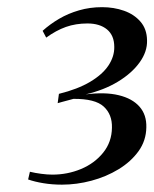

<svg xmlns="http://www.w3.org/2000/svg" viewBox="-20 -928 431 536"><path d="M153 -412.5Q126 -412.5 101.5 -416.5Q77 -420.5 58.5 -427L63.5 -448.5Q78 -445 95 -442.8Q112 -440.5 126 -440.5Q168.5 -440.5 206.2 -456.2Q244 -472 268 -501.8Q292 -531.5 292.5 -571.5Q293.5 -608.5 269.5 -630.5Q245.5 -652.5 185 -652Q179.5 -650.5 171 -648.2Q162.5 -646 154.5 -643.8Q146.5 -641.5 141 -640L144.5 -666Q197 -679 231.5 -699.5Q266 -720 282.8 -745.2Q299.5 -770.5 299 -797Q299 -829 278.8 -845.8Q258.5 -862.5 224 -862.5Q191.5 -862.5 164 -852.8Q136.5 -843 109 -823L99 -842Q119.5 -860.5 145 -875.5Q170.5 -890.5 200.8 -899.2Q231 -908 265 -908Q298 -908 326.2 -898Q354.5 -888 372.2 -867.5Q390 -847 390.5 -815.5Q391.5 -784 369.8 -753.8Q348 -723.5 309.2 -700Q270.5 -676.5 219 -664.5Q273.5 -671.5 311.5 -662.2Q349.5 -653 369.5 -630.2Q389.5 -607.5 388.5 -572.5Q388 -535.5 366.8 -506Q345.5 -476.5 311 -455.5Q276.5 -434.5 235.2 -423.5Q194 -412.5 153 -412.5Z"/></svg>

Font: Merriweather 120pt
Style: Italic
Weight: 400
Italic angle: -7.8°
Version: Version 2.101